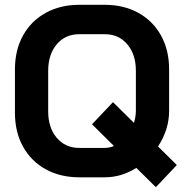

<svg xmlns="http://www.w3.org/2000/svg" viewBox="-20 -728 768 797"><path d="M627 49 546 -31Q484 8 415 8H309Q230 8 169.5 -25.5Q109 -59 75.5 -119.5Q42 -180 42 -260V-440Q42 -520 75.5 -580.5Q109 -641 169.5 -674.5Q230 -708 309 -708H415Q494 -708 554.5 -674.5Q615 -641 648.5 -580.5Q682 -520 682 -440V-268Q682 -190 636 -120L714 -43ZM453 -122 362 -212 449 -304 536 -218Q544 -244 544 -268V-434Q544 -502 508.5 -544Q473 -586 415 -586H309Q251 -586 215.5 -544Q180 -502 180 -434V-266Q180 -198 215.5 -156Q251 -114 309 -114H415Q434 -114 453 -122Z"/></svg>

Font: Bai Jamjuree
Style: Bold
Weight: 700
Designer: Katatrad Aksorn Co.,Ltd.
Foundry: Cadson Demak Co.,Ltd.
Version: Version 1.000; ttfautohint (v1.6)